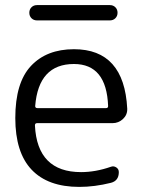

<svg xmlns="http://www.w3.org/2000/svg" viewBox="-20 -723 564 753"><path d="M270 -472Q131 -472 118 -307Q118 -299 127 -299H396Q404 -299 404 -307Q398 -472 270 -472ZM291 10Q168 10 104 -57.5Q40 -125 40 -260Q40 -399 101.5 -464.5Q163 -530 270 -530Q467 -530 479 -297Q480 -273 462.5 -256.5Q445 -240 421 -240H125Q117 -240 117 -231Q126 -48 298 -48Q355 -48 415 -69Q426 -73 436 -66.5Q446 -60 446 -48Q446 -14 415 -6Q351 10 291 10ZM411 -703Q424 -703 432.5 -694.5Q441 -686 441 -673Q441 -660 432.5 -651.5Q424 -643 411 -643H125Q112 -643 103.5 -651.5Q95 -660 95 -673Q95 -686 103.5 -694.5Q112 -703 125 -703Z"/></svg>

Font: Rounded Mplus 1c
Style: Regular
Weight: 400
Version: Version 1.059.20150529